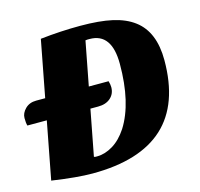

<svg xmlns="http://www.w3.org/2000/svg" viewBox="-114 -780 938 899"><g transform="rotate(-15 354.5 -330.5)"><path d="M411 -387Q416 -370 416 -357Q416 -325 393.5 -305Q371 -285 333 -285H-10Q-14 -298 -14 -322Q-14 -346 6.5 -366.5Q27 -387 60 -387ZM689 -415Q689 11 227 11Q153 11 31 -7L144 -598Q151 -638 156 -661Q255 -672 349 -672Q443 -672 505 -658Q567 -644 608 -613Q689 -552 689 -415ZM483 -452Q483 -601 376 -601H366Q361 -601 356 -600L253 -63Q257 -61 261 -61H269Q306 -61 344.5 -84Q383 -107 414 -154Q483 -263 483 -452Z"/></g></svg>

Font: Sansita One
Style: Regular
Weight: 400
Designer: Pablo Cosgaya
Foundry: Omnibus-Type
Version: Version 1.001